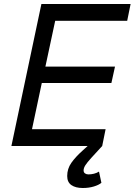

<svg xmlns="http://www.w3.org/2000/svg" viewBox="-20 -730 673 960"><path d="M37 0 187 -710H633L616 -626H256L207 -397H555L537 -315H189L140 -84H508L491 0ZM394 210Q358 210 337 195.5Q316 181 316 150Q316 114 336.5 84.5Q357 55 394 22L438 -18L491 0L436 60Q416 82 407 96Q398 110 398 122Q398 132 405 137Q412 142 422 142Q436 142 450 138.5Q464 135 475 128L487 184Q474 195 449 202.5Q424 210 394 210Z"/></svg>

Font: Geist
Style: Italic
Weight: 400
Italic angle: -12°
Designer: Basement.studio, Andrés Briganti, Mateo Zaragoza
Foundry: Basement.studio, Vercel, Andrés Briganti, Guido Ferreyra, Mateo Zaragoza
Version: Version 1.500